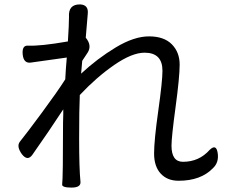

<svg xmlns="http://www.w3.org/2000/svg" viewBox="-20 -813 1040 871"><path d="M342 -382Q339 -319 339 -184Q339 -49 345 11Q348 38 304.5 38Q261 38 262 24Q266 -7 266 -258L267 -294V-317Q203 -219 127 -111Q105 -80 79 -114Q54 -149 70 -170Q100 -207 170.5 -302.5Q241 -398 276 -453Q277 -470 279 -503L283 -552L119 -529Q87 -525 83 -566Q79 -607 106 -606Q162 -603 288 -625Q293 -703 293 -736Q289 -794 344 -793Q383 -791 378 -749L369 -642Q398 -607 378 -575L353 -537L348 -479Q421 -547 504.5 -597.5Q588 -648 656 -648Q724 -648 759.5 -612Q795 -576 795 -520Q795 -464 776.5 -327.5Q758 -191 758 -152Q758 -79 810 -79Q883 -79 931 -133Q961 -162 967.5 -119Q974 -76 946 -50Q891 7 790 7Q739 7 709 -25.5Q679 -58 679 -117Q679 -176 698 -310.5Q717 -445 717 -492Q717 -574 636 -574Q579 -574 498.5 -518.5Q418 -463 342 -382Z"/></svg>

Font: Raw Maruko Gothic CJK TC
Style: Regular
Weight: 400
Version: Version 1.001